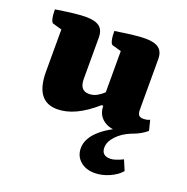

<svg xmlns="http://www.w3.org/2000/svg" viewBox="-124 -567 895 920"><g transform="rotate(20 323.5 -106.5)"><path d="M181 12Q70 12 70 -139V-354L24 -367Q17 -369 12.5 -387Q8 -405 8 -434Q65 -443 101 -447Q137 -451 160 -451Q208 -451 230 -434Q252 -417 252 -379V-168Q252 -109 299 -109Q322 -109 341 -120Q360 -131 373 -144V-354L327 -367Q320 -369 315.5 -387Q311 -405 311 -434Q368 -443 404 -447Q440 -451 463 -451Q511 -451 533 -434Q555 -417 555 -379V-121Q555 -102 562 -94Q569 -86 585 -86Q604 -86 618 -93L631 -41Q603 -17 564 -2.5Q525 12 488 12Q441 12 412.5 -12.5Q384 -37 384 -79H375Q272 12 181 12ZM454 238Q409 238 380.5 213Q352 188 352 148Q352 101 397 58.5Q442 16 528 -18L557 0Q512 18 484.5 47.5Q457 77 457 107Q457 148 501 148Q525 148 565 128L587 180Q566 205 528.5 221.5Q491 238 454 238Z"/></g></svg>

Font: Petrona Black
Style: Regular
Weight: 900
Designer: Ringo R. Seeber
Foundry: Ringo R. Seeber
Version: Version 2.001; ttfautohint (v1.8.3)